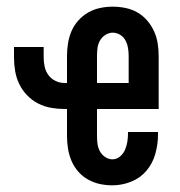

<svg xmlns="http://www.w3.org/2000/svg" viewBox="-20 -548 540 576"><path d="M317 8Q298 8 279.5 4Q261 0 244 -9.5Q227 -19 214.5 -33.5Q202 -48 194.5 -65.5Q187 -83 184 -102Q181 -121 181 -140V-221H174Q154 -221 133.5 -224.5Q113 -228 94.5 -237.5Q76 -247 61.5 -262Q47 -277 38 -295.5Q29 -314 25.5 -334.5Q22 -355 22 -376V-407H111V-376Q111 -362 114 -348Q117 -334 125.5 -322.5Q134 -311 147 -305Q160 -299 174 -299H181V-380Q181 -399 184 -418Q187 -437 194.5 -454.5Q202 -472 215 -486.5Q228 -501 244.5 -510.5Q261 -520 280 -524Q299 -528 318 -528Q338 -528 357 -524Q376 -520 392.5 -510.5Q409 -501 421.5 -486.5Q434 -472 442 -454.5Q450 -437 453 -418Q456 -399 456 -380V-221H271V-140Q271 -128 272.5 -116.5Q274 -105 279.5 -94.5Q285 -84 295.5 -77Q306 -70 317 -70Q330 -70 340 -78.5Q350 -87 355 -98.5Q360 -110 362 -122.5Q364 -135 364 -148V-152H454V-144Q454 -115 446 -86.5Q438 -58 419.5 -36Q401 -14 373.5 -3Q346 8 317 8ZM366 -299V-380Q366 -392 364 -404Q362 -416 356.5 -426.5Q351 -437 340.5 -443.5Q330 -450 318 -450Q307 -450 296.5 -443.5Q286 -437 280 -426.5Q274 -416 272.5 -404Q271 -392 271 -380V-299Z"/></svg>

Font: Iosevka Semibold
Style: Regular
Weight: 600
Monospace: yes
Designer: Belleve Invis
Foundry: Belleve Invis
Version: Version 33.2.3; ttfautohint (v1.8.4)